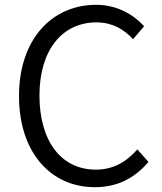

<svg xmlns="http://www.w3.org/2000/svg" viewBox="-20 -765 674 798"><path d="M374 13C469 13 540 -25 597 -92L551 -144C503 -90 449 -60 378 -60C234 -60 144 -179 144 -368C144 -556 238 -672 381 -672C445 -672 495 -644 533 -602L579 -656C537 -702 469 -745 380 -745C195 -745 59 -601 59 -366C59 -130 192 13 374 13Z"/></svg>

Font: Noto Sans CJK HK DemiLight
Style: Regular
Weight: 350
Designer: Ryoko NISHIZUKA 西塚涼子 (kana, bopomofo & ideographs); Paul D. Hunt (Latin, Greek & Cyrillic); Sandoll Communications 산돌커뮤니
Foundry: Adobe
Version: Version 2.004;hotconv 1.0.118;makeotfexe 2.5.65603